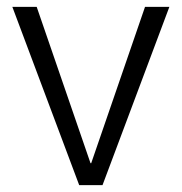

<svg xmlns="http://www.w3.org/2000/svg" viewBox="-20 -540 530 560"><path d="M16 -520H87L244 -64H246L403 -520H474L279 0H211Z"/></svg>

Font: Murecho Thin Light
Style: Regular
Weight: 300
Version: Version 1.010